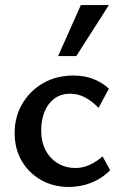

<svg xmlns="http://www.w3.org/2000/svg" viewBox="-20 -729 483 760"><path d="M253 11Q191 11 142.5 -16.5Q94 -44 66 -92Q38 -140 38 -202Q38 -268 69 -319.5Q100 -371 152 -400.5Q204 -430 271 -430Q314 -430 349 -416.5Q384 -403 411 -378L370 -302Q344 -329 316.5 -343.5Q289 -358 258 -358Q221 -358 195 -338.5Q169 -319 156 -286Q143 -253 143 -213Q143 -167 161 -133.5Q179 -100 210 -82Q241 -64 279 -64Q307 -64 334 -76Q361 -88 386 -110L416 -55Q391 -30 362.5 -15.5Q334 -1 306.5 5Q279 11 253 11ZM210 -507 300 -709H411L282 -507Z"/></svg>

Font: Ysabeau Infant SemiBold
Style: Regular
Weight: 600
Designer: Christian Thalmann (Catharsis Fonts)
Version: Version 2.002; featfreeze: ss01,ss02,lnum